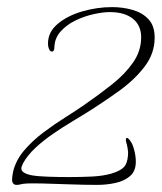

<svg xmlns="http://www.w3.org/2000/svg" viewBox="-20 -514 455 540"><path d="M27 6Q14 6 14 -9Q14 -17 17 -32Q25 -64 48 -91Q71 -118 101.5 -141Q132 -164 163 -183.5Q194 -203 217 -219Q259 -248 295.5 -277Q332 -306 354.5 -338.5Q377 -371 377 -409Q377 -443 353.5 -461.5Q330 -480 289 -480Q269 -480 242.5 -474Q216 -468 191.5 -456Q167 -444 150.5 -425.5Q134 -407 133 -382Q133 -369 126 -369Q119 -369 116 -382Q115 -386 115 -392Q115 -424 142.5 -447Q170 -470 211.5 -482Q253 -494 295 -494Q326 -494 353.5 -486Q381 -478 398 -459.5Q415 -441 415 -408Q415 -364 387 -327Q359 -290 314.5 -258Q270 -226 222 -196Q206 -186 181 -171Q156 -156 129 -137.5Q102 -119 79.5 -98Q57 -77 45 -55Q40 -45 40 -40Q40 -27 69 -21Q86 -18 115 -17Q144 -16 176 -16Q208 -16 239 -17.5Q270 -19 294 -26Q317 -33 327.5 -43Q338 -53 340 -77Q341 -85 339 -96.5Q337 -108 335 -114Q334 -116 334 -121Q334 -126 337 -126Q341 -126 347 -117Q353 -109 357.5 -92Q362 -75 362 -59Q362 -33 346 -19Q330 -5 305 0.5Q280 6 253 6Q219 6 176.5 4.5Q134 3 97.5 2Q61 1 45 3Q40 4 35.5 5Q31 6 27 6Z"/></svg>

Font: Waterfall
Style: Regular
Weight: 400
Designer: Robert E. Leuschke
Foundry: Robert E. Leuschke
Version: Version 1.010; ttfautohint (v1.8.3)